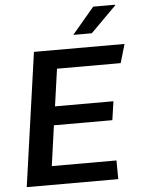

<svg xmlns="http://www.w3.org/2000/svg" viewBox="-59 -936 719 982"><g transform="rotate(-5 300.0 -445.0)"><path d="M38 0 135 -686H600L572 -590H245L218 -399H518L504 -303H204L175 -96H507L508 0ZM343 -755 457 -890H570V-887L438 -755Z"/></g></svg>

Font: Chivo Medium Medium
Style: Italic
Weight: 500
Italic angle: -8.05°
Version: Version 2.002